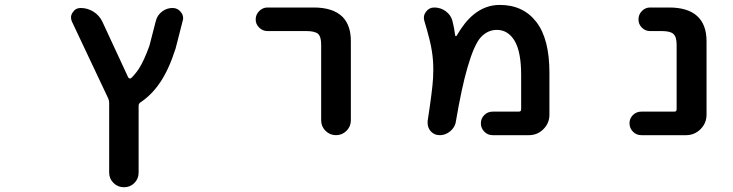

<svg xmlns="http://www.w3.org/2000/svg" viewBox="-20 -579 3040 796"><path d="M432.6 136.7V-152.3Q432.6 -162.1 428.7 -170.9L278.3 -489.3Q274.4 -498 274.4 -506.8Q274.4 -517.6 281.2 -527.3Q293 -545.9 314.5 -545.9Q342.8 -545.9 367.2 -530.8Q391.6 -515.6 404.3 -489.3L511.7 -257.8Q513.7 -254.9 517.1 -253.9Q520.5 -252.9 523.4 -254.9Q540 -270.5 555.7 -293.9Q577.1 -327.1 599.6 -389.6L626 -492.2Q631.8 -515.6 651.4 -530.8Q670.9 -545.9 695.3 -545.9Q716.8 -545.9 729.5 -529.3Q739.3 -517.6 739.3 -503.9Q739.3 -498 737.3 -492.2L708 -377.9Q679.7 -289.1 642.6 -235.4Q609.4 -186.5 563.5 -155.3Q554.7 -150.4 554.7 -140.6V136.7Q554.7 162.1 537.1 179.7Q519.5 197.3 494.1 197.3Q468.8 197.3 450.7 179.7Q432.6 162.1 432.6 136.7Z M1311.5 -80.1V-393.6Q1311.5 -426.8 1298.8 -438.5Q1285.2 -450.2 1250 -450.2H1088.9Q1069.3 -450.2 1054.7 -464.4Q1040 -478.5 1040 -498.5Q1040 -518.6 1054.7 -533.2Q1069.3 -547.9 1088.9 -547.9H1280.3Q1361.3 -547.9 1400.4 -508.8Q1434.6 -473.6 1434.6 -408.2V-80.1Q1434.6 -54.7 1416.5 -36.6Q1398.4 -18.6 1373 -18.6Q1347.7 -18.6 1329.6 -36.6Q1311.5 -54.7 1311.5 -80.1Z M2022.5 -18.6Q2002 -18.6 1987.8 -33.2Q1973.6 -47.9 1973.6 -67.9Q1973.6 -87.9 1987.8 -102.1Q2002 -116.2 2022.5 -116.2H2130.9Q2140.6 -116.2 2140.6 -126V-268.6Q2140.6 -364.3 2113.3 -410.2Q2085.9 -455.1 2040 -455.1Q2002 -455.1 1973.6 -424.8Q1945.3 -393.6 1918 -298.8Q1894.5 -218.8 1870.1 -76.2Q1868.2 -60.5 1858.4 -47.4Q1848.6 -34.2 1834 -26.4Q1819.3 -18.6 1802.7 -18.6Q1779.3 -18.6 1764.6 -36.1Q1752.9 -50.8 1752.9 -68.4Q1752.9 -72.3 1752.9 -77.1Q1772.5 -204.1 1775.4 -254.9Q1776.4 -272.5 1776.4 -290Q1776.4 -331.1 1770.5 -367.2Q1764.6 -408.2 1739.3 -492.2Q1737.3 -499 1737.3 -505.9Q1737.3 -518.6 1746.1 -530.3Q1758.8 -547.9 1780.3 -547.9Q1806.6 -547.9 1827.6 -532.7Q1848.6 -517.6 1855.5 -493.2Q1863.3 -462.9 1867.2 -431.6Q1868.2 -429.7 1870.1 -429.2Q1872.1 -428.7 1873 -430.7Q1906.2 -488.3 1943.4 -518.6Q1992.2 -558.6 2051.8 -558.6Q2149.4 -558.6 2204.1 -487.3Q2257.8 -417 2257.8 -278.3V-103.5Q2257.8 -68.4 2232.9 -43.5Q2208 -18.6 2172.9 -18.6Z M2638.7 -18.6Q2618.2 -18.6 2604 -33.2Q2589.8 -47.9 2589.8 -67.9Q2589.8 -87.9 2604 -102.1Q2618.2 -116.2 2638.7 -116.2H2775.4Q2785.2 -116.2 2785.2 -126V-393.6Q2785.2 -426.8 2771.5 -438.5Q2758.8 -450.2 2723.6 -450.2H2674.8Q2655.3 -450.2 2641.1 -464.4Q2627 -478.5 2627 -498.5Q2627 -518.6 2641.1 -533.2Q2655.3 -547.9 2674.8 -547.9H2753.9Q2831.1 -547.9 2870.1 -512.7Q2909.2 -477.5 2909.2 -408.2V-103.5Q2909.2 -68.4 2884.3 -43.5Q2859.4 -18.6 2824.2 -18.6Z"/></svg>

Font: Rounded-X Mgen+ 2m medium
Style: Regular
Weight: 500
Designer: [Source Han Sans]
Ryoko NISHIZUKA  (kana & ideographs); Paul D. Hunt (Latin, Greek & Cyrillic); Wenlong ZHANG  (bopomofo
Version: Version 1.059.20150602